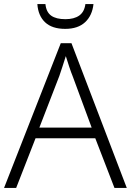

<svg xmlns="http://www.w3.org/2000/svg" viewBox="-20 -931 648 951"><path d="M547 0 452 -246H156L60 0H0L281 -717H334L608 0ZM339 -556Q333 -570 323 -600Q313 -630 306 -653Q298 -626 289 -600Q280 -574 274 -555L175 -299H434ZM443 -911Q437 -854 401.5 -821Q366 -788 303 -788Q238 -788 203.5 -820.5Q169 -853 165 -911H205Q209 -871 233.5 -853.5Q258 -836 304 -836Q347 -836 372.5 -854Q398 -872 403 -911Z"/></svg>

Font: Noto Sans Bengali UI Light
Style: Regular
Weight: 300
Designer: Jelle Bosma - Monotype Design Team
Foundry: Monotype Imaging Inc.
Version: Version 2.003; ttfautohint (v1.8.4.7-5d5b)